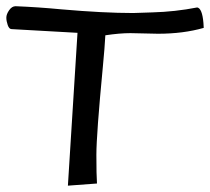

<svg xmlns="http://www.w3.org/2000/svg" viewBox="-20 -586 663 606"><path d="M478.5 -479.5 391.6 -481.4Q357.4 -481.4 312.5 -474.6Q310.5 -436.5 304.7 -376Q284.2 -161.1 284.2 -97.2Q284.2 -33.2 286.1 -6.8L194.3 0L224.6 -482.4L16.6 -494.1Q8.8 -494.1 4.4 -506.8Q0 -519.5 0 -530.3Q0 -541 8.8 -553.7Q17.6 -566.4 29.3 -566.4Q100.6 -563.5 172.9 -556.6Q306.6 -544.9 400.4 -544.9L460.9 -546.9Q532.2 -548.8 602.5 -562.5Q618.2 -559.6 622.1 -513.7Q623 -503.9 623 -498Q558.6 -479.5 478.5 -479.5Z"/></svg>

Font: Architects Daughter
Style: Regular
Weight: 400
Designer: Kimberly Geswein
Foundry: Kimberly Geswein
Version: Version 1.003 2010